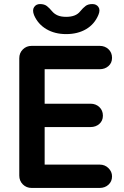

<svg xmlns="http://www.w3.org/2000/svg" viewBox="-20 -926 612 946"><path d="M136 -700H471Q497 -700 514.5 -683.5Q532 -667 532 -641Q532 -616 514.5 -600.5Q497 -585 471 -585H191L200 -602V-407L192 -415H426Q452 -415 469.5 -398.5Q487 -382 487 -356Q487 -331 469.5 -315.5Q452 -300 426 -300H195L200 -308V-106L192 -115H471Q497 -115 514.5 -97.5Q532 -80 532 -57Q532 -32 514.5 -16Q497 0 471 0H136Q110 0 92.5 -17.5Q75 -35 75 -61V-639Q75 -665 92.5 -682.5Q110 -700 136 -700ZM306 -758Q250 -758 208.5 -782.5Q167 -807 148 -851Q138 -876 148 -891Q158 -906 177 -906Q198 -906 210.5 -896.5Q223 -887 237 -870Q248 -857 264.5 -850Q281 -843 306 -843Q354 -843 375 -870Q389 -887 401.5 -896.5Q414 -906 435 -906Q455 -906 465 -891.5Q475 -877 465 -853Q446 -807 404.5 -782.5Q363 -758 306 -758Z"/></svg>

Font: zvoove
Style: Bold
Weight: 700
Designer: Vernon Adams (Nunito) & Andrew Paglinawan (Quicksand)
Foundry: zvoove
Version: Version 3.006